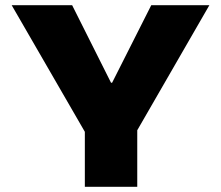

<svg xmlns="http://www.w3.org/2000/svg" viewBox="-20 -720 852 740"><path d="M307 0V-212L25 -700H258L408 -401H412L563 -700H787L509 -218V0Z"/></svg>

Font: REM Medium ExtraBold
Style: Regular
Weight: 800
Version: Version 1.005;gftools[0.9.28]